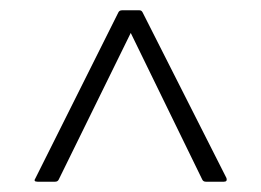

<svg xmlns="http://www.w3.org/2000/svg" viewBox="-20 -703 508 373"><path d="M53 -350Q44 -350 49 -357L210 -679Q212 -683 217 -683H251Q255 -683 257 -679L420 -357Q422 -350 415 -350H380Q375 -350 373 -354L234 -639L94 -354Q92 -350 87 -350Z"/></svg>

Font: Sofia Sans Semi Condensed Light
Style: Regular
Weight: 300
Designer: Botio Nikoltchev, Ani Petrova
Foundry: lettersoup
Version: Version 4.100; ttfautohint (v1.8.4.7-5d5b)